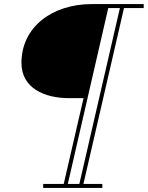

<svg xmlns="http://www.w3.org/2000/svg" viewBox="-20 -770 724 940"><path d="M317 -289.5H389L292 130.5H191.5V150H481V130.5H388.5L587 -730.5H683.5V-750H428.5C238 -750 85 -639.5 85 -462C85 -338 199 -289.5 317 -289.5ZM368.5 130.5H312L510 -730.5H567Z"/></svg>

Font: Bodoni* 11pt
Style: Bold Italic
Weight: 700
Italic angle: -13°
Version: Version 2.3